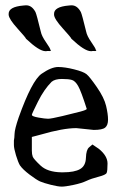

<svg xmlns="http://www.w3.org/2000/svg" viewBox="-20 -692 457 721"><path d="M339.4 -505.4Q339.4 -505.4 341.5 -503.8Q341.5 -499 333.1 -500.6Q333.1 -500.6 328.9 -500.6L323.6 -499.8Q322.6 -499.8 321.5 -499.8Q297.4 -499.8 248 -546.6Q248 -549.8 216 -585.1Q184 -620.4 183 -636.3Q183 -636.3 183 -640.3Q183 -666.4 237.5 -671.2L247 -672Q248 -672 249.1 -672Q270.1 -672 283.7 -646.6Q287.9 -637.9 303.7 -572.8Q306.8 -556.9 323.1 -533.5Q339.4 -510.1 339.4 -505.4ZM169 -505.4Q169 -505.4 171.1 -503.8Q171.1 -499 162.7 -500.6Q162.7 -500.6 158.5 -500.6L153.2 -499.8Q152.2 -499.8 151.1 -499.8Q127 -499.8 77.6 -546.6Q77.6 -549.8 45.6 -585.1Q13.6 -620.4 12.5 -636.3Q12.5 -636.3 12.5 -640.3Q12.5 -666.4 67.1 -671.2L76.6 -672Q77.6 -672 78.7 -672Q99.7 -672 113.3 -646.6Q117.5 -637.9 133.3 -572.8Q136.4 -556.9 152.7 -533.5Q169 -510.1 169 -505.4ZM99.6 -126Q99.6 -112.3 103 -103.5Q106.4 -94.7 132.3 -70.3Q158.2 -45.9 210 -44.9H216.8Q259.8 -44.9 280.8 -57.1Q301.8 -69.3 302.7 -99.6Q303.7 -129.9 314.5 -138.7L327.1 -149.4L351.6 -132.8Q383.8 -106.4 383.8 -78.1Q383.8 -49.8 380.4 -42.5Q377 -35.2 350.1 -28.3Q323.2 -21.5 304.7 -12.7Q286.1 -3.9 255.9 2.4Q225.6 8.8 211.9 8.8Q198.2 8.8 170.9 2Q143.6 -4.9 130.4 -10.7Q117.2 -16.6 91.3 -36.1Q65.4 -55.7 54.7 -71.3Q47.9 -83 40 -108.9Q32.2 -134.8 32.2 -147.5V-164.1Q34.2 -172.9 34.7 -189.9Q35.2 -207 49.8 -250Q99.6 -389.6 136.2 -415Q172.9 -440.4 198.2 -440.4Q223.6 -440.4 258.3 -431.6Q293 -422.9 304.7 -413.6Q316.4 -404.3 343.8 -364.7Q371.1 -325.2 378.4 -294.4Q385.7 -263.7 385.7 -242.7Q385.7 -221.7 375 -212.9Q364.3 -204.1 332 -204.1L266.6 -210.9Q216.8 -210.9 132.8 -186.5L99.6 -177.7ZM173.8 -384.8Q145.5 -356.4 122.6 -310.5Q99.6 -264.6 99.6 -260.7Q99.6 -254.9 124.5 -250.5Q149.4 -246.1 160.6 -246.1Q171.9 -246.1 214.8 -256.3Q257.8 -266.6 281.7 -272.9Q305.7 -279.3 305.7 -283.2Q284.2 -350.6 273.4 -369.1Q262.7 -387.7 250.5 -391.6Q238.3 -395.5 212.4 -395.5Q186.5 -395.5 173.8 -384.8Z"/></svg>

Font: Drukaatie burti
Style: Light
Weight: 300
Version: Version 0.14